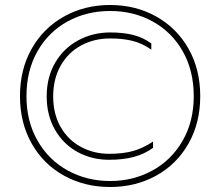

<svg xmlns="http://www.w3.org/2000/svg" viewBox="-20 -734 882 769"><path d="M60 -349Q60 -456 107 -539Q154 -622 236.5 -668Q319 -714 421 -714Q523 -714 605.5 -668Q688 -622 735 -539Q782 -456 782 -349Q782 -242 735 -159Q688 -76 605.5 -30.5Q523 15 421 15Q319 15 236.5 -30.5Q154 -76 107 -159Q60 -242 60 -349ZM756 -349Q756 -451 712 -528.5Q668 -606 591.5 -648Q515 -690 421 -690Q327 -690 250.5 -648Q174 -606 130 -528.5Q86 -451 86 -349Q86 -247 131 -169.5Q176 -92 252.5 -50.5Q329 -9 421 -9Q513 -9 589.5 -50.5Q666 -92 711 -169.5Q756 -247 756 -349ZM593 -167V-142Q559 -117 516 -105.5Q473 -94 417 -94Q348 -94 291 -125Q234 -156 200.5 -214Q167 -272 167 -348Q167 -424 200.5 -482Q234 -540 292.5 -572Q351 -604 421 -604Q474 -604 513.5 -594Q553 -584 586 -560V-535Q551 -560 512 -570Q473 -580 421 -580Q357 -580 305 -552Q253 -524 223 -471Q193 -418 193 -348Q193 -278 222.5 -226Q252 -174 303.5 -146Q355 -118 417 -118Q474 -118 514 -129.5Q554 -141 593 -167Z"/></svg>

Font: Prompt Thin
Style: Regular
Weight: 100
Designer: Katatrad Team
Foundry: CadsonDemak
Version: Version 1.030